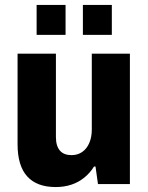

<svg xmlns="http://www.w3.org/2000/svg" viewBox="-20 -744 600 776"><path d="M205 12Q129 12 90 -31Q51 -74 51 -161V-527H206V-190Q206 -172 210 -158.5Q214 -145 222 -135.5Q230 -126 242 -121.5Q254 -117 269 -117Q294 -117 312.5 -130Q331 -143 341 -166.5Q351 -190 351 -220V-527H505V0H376L366 -71H360Q344 -45 320.5 -26Q297 -7 268 2.5Q239 12 205 12ZM128 -603V-724H245V-603ZM315 -603V-724H432V-603Z"/></svg>

Font: Archivo SemiCondensed ExtraBold
Style: Regular
Weight: 800
Width: 4
Designer: Hector Gatti
Foundry: Omnibus-Type
Version: Version 2.001